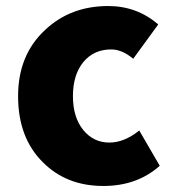

<svg xmlns="http://www.w3.org/2000/svg" viewBox="-20 -603 577 637"><path d="M323 14Q200 14 122 -65Q40 -146 40 -284Q40 -421 130 -504Q214 -583 339 -583Q434 -583 505 -522L422 -408Q385 -439 349 -439Q291 -439 256.5 -397Q222 -355 222 -284Q222 -214 256 -172Q290 -130 343 -130Q392 -130 442 -170L510 -53Q435 14 323 14Z"/></svg>

Font: GenSekiGothic TW H
Style: Regular
Weight: 900
Version: Version 1.501;PS 1;hotconv 16.6.51;makeotf.lib2.5.65220